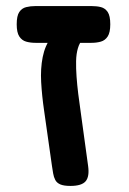

<svg xmlns="http://www.w3.org/2000/svg" viewBox="-20 -603 424 632"><path d="M212 9Q190 9 178.5 4Q167 -1 162 -10.5Q157 -20 155 -32Q153 -44 151 -57L125 -240Q118 -288 115.5 -332.5Q113 -377 120.5 -415Q128 -453 149 -481L253 -474Q242 -463 236.5 -444.5Q231 -426 230.5 -402Q230 -378 232 -350.5Q234 -323 237.5 -294.5Q241 -266 245 -239L270 -57Q275 -22 262 -6.5Q249 9 212 9ZM97 -462Q80 -462 66 -466Q52 -470 43.5 -483Q35 -496 35 -523Q35 -551 43.5 -563.5Q52 -576 66 -579.5Q80 -583 96 -583H282Q299 -583 312.5 -579.5Q326 -576 334.5 -563.5Q343 -551 343 -523Q343 -496 334.5 -483Q326 -470 312 -466Q298 -462 281 -462Z"/></svg>

Font: Fredoka SemiCondensed Medium
Style: Regular
Weight: 500
Width: 4
Designer: Ben Nathan
Foundry: Milena B. Brandão, Ben Nathan
Version: Version 2.001